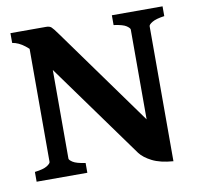

<svg xmlns="http://www.w3.org/2000/svg" viewBox="-73 -691 814 783"><g transform="rotate(-10 334.0 -300.0)"><path d="M649.4 -574.7Q614.3 -569.8 598.9 -560.5Q583.5 -551.3 583.5 -544.4V-15.6L505.4 -34.7V-544.4Q505.4 -550.3 491.9 -559.8Q478.5 -569.3 439.5 -574.7V-615.2H649.4ZM583.5 14.6Q529.8 10.7 496.3 -6.3Q462.9 -23.4 447.3 -44.4L116.2 -502.9Q96.2 -531.2 70.8 -551Q45.4 -570.8 19.5 -574.7V-615.2H167Q181.2 -615.2 188.5 -608.9Q195.8 -602.5 213.9 -577.1L516.1 -157.7Q521.5 -150.4 532.2 -136.7Q543 -123 554.9 -108.4Q566.9 -93.8 575.2 -83.5Q583.5 -73.2 583.5 -73.2ZM19.5 0V-40.5Q55.7 -44.9 70.6 -54.4Q85.4 -64 85.4 -70.3V-564.5L163.6 -596.2V-70.3Q163.6 -64.5 177.7 -55.2Q191.9 -45.9 229.5 -40.5V0Z"/></g></svg>

Font: Gentium Book Plus
Style: Bold
Weight: 700
Designer: Victor Gaultney, Annie Olsen, Iska Routamaa, Becca Hirsbrunner
Foundry: SIL International
Version: Version 6.101